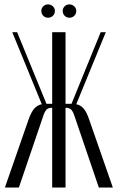

<svg xmlns="http://www.w3.org/2000/svg" viewBox="-20 -844 530 864"><path d="M166 -794.9Q166 -807.1 174.8 -815.7Q183.6 -824.2 195.8 -824.2Q208.5 -824.2 217.8 -815.7Q227.1 -807.1 227.1 -794.9Q227.1 -781.7 218 -772.9Q209 -764.2 195.8 -764.2Q183.6 -764.2 174.8 -772.9Q166 -781.7 166 -794.9ZM262.2 -794.9Q262.2 -807.1 271 -815.7Q279.8 -824.2 292 -824.2Q304.7 -824.2 314 -815.7Q323.2 -807.1 323.2 -794.9Q323.2 -781.7 314.2 -772.9Q305.2 -764.2 292 -764.2Q279.8 -764.2 271 -772.9Q262.2 -781.7 262.2 -794.9ZM487.8 0H424.8L315.9 -319.8Q308.1 -343.8 299.8 -351.3Q291.5 -358.9 277.8 -358.9H274.9V0H214.8V-358.9H211.9Q198.2 -358.9 189.9 -351.3Q181.6 -343.8 173.8 -319.8L64.9 0H2L108.9 -307.1Q120.6 -340.3 134.5 -355.7Q148.4 -371.1 168 -375L35.2 -699.2H57.1L189 -377H214.8V-699.2H274.9V-377H301.8L433.1 -699.2H456.1L323.2 -375Q342.8 -371.1 356.2 -355.7Q369.6 -340.3 380.9 -307.1Z"/></svg>

Font: Moniqa Narrow Heading
Style: Regular
Weight: 400
Width: 4
Designer: Rajesh Rajput
Foundry: Rajesh Rajput
Version: Version 1.000